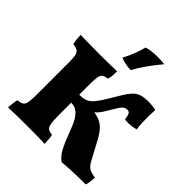

<svg xmlns="http://www.w3.org/2000/svg" viewBox="-249 -1101 1275 1275"><g transform="rotate(45 388.5 -464.0)"><path d="M539 9Q506 -14 484.5 -54Q463 -94 446.5 -139Q430 -184 412.5 -224.5Q395 -265 369.5 -290.5Q344 -316 304 -316V-391Q340 -391 363.5 -400Q387 -409 408.5 -435Q430 -461 460 -511Q487 -556 506.5 -588.5Q526 -621 545.5 -642.5Q565 -664 591 -674Q617 -684 659 -684Q682 -684 702 -681.5Q722 -679 733 -676Q731 -651 730.5 -618.5Q730 -586 731.5 -554Q733 -522 737 -498Q718 -493 694 -489.5Q670 -486 635 -489Q630 -528 622 -537.5Q614 -547 601 -547Q581 -547 567 -533Q553 -519 531 -481Q511 -446 497.5 -425.5Q484 -405 471.5 -392Q459 -379 439 -366L410 -384Q464 -381 497.5 -369.5Q531 -358 554 -334.5Q577 -311 599 -272Q621 -233 651 -175Q665 -148 675 -130.5Q685 -113 696 -102Q707 -91 723.5 -85Q740 -79 767 -75Q767 -70 766 -56Q765 -42 762.5 -26Q760 -10 755 0Q730 0 692.5 0.5Q655 1 614 3Q573 5 539 9ZM30 3Q30 -15 33 -38Q36 -61 40 -75Q67 -77 81 -85.5Q95 -94 99.5 -117.5Q104 -141 104 -187V-491Q104 -536 99.5 -558Q95 -580 81 -588.5Q67 -597 39 -601Q35 -616 32.5 -638Q30 -660 30 -679Q47 -678 80 -677.5Q113 -677 149 -676.5Q185 -676 208 -676Q232 -676 262.5 -676.5Q293 -677 323 -677.5Q353 -678 372 -679Q372 -659 371 -640Q370 -621 363 -601Q338 -598 325.5 -589.5Q313 -581 308.5 -558.5Q304 -536 304 -491V-187Q304 -141 309 -117.5Q314 -94 327 -85.5Q340 -77 364 -75Q368 -62 370 -39.5Q372 -17 372 3Q350 1 309 0.5Q268 0 218 0Q167 0 116 0.5Q65 1 30 3ZM430 -748Q403 -748 375.5 -754.5Q348 -761 333 -768Q356 -812 370 -848Q384 -884 394 -924Q414 -931 441 -934Q468 -937 496 -937Q513 -937 530 -936Q547 -935 560 -933Q521 -887 488 -840.5Q455 -794 430 -748Z"/></g></svg>

Font: Vollkorn Black
Style: Regular
Weight: 900
Designer: Friedrich Althausen
Foundry: Friedrich Althausen
Version: Version 5.000